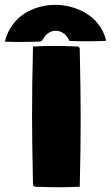

<svg xmlns="http://www.w3.org/2000/svg" viewBox="-89 -780 462 802"><path d="M44.9 -293Q44.9 -429.7 48.8 -585.9Q95.2 -588.1 134.3 -588.1Q174.6 -588.1 234.4 -585.9Q238.3 -585.9 241.2 -583Q244.1 -580.1 244.1 -576.2Q248 -392.6 248 -293Q248 -156.2 244.1 0Q197.8 2.2 158.7 2.2Q118.4 2.2 58.6 0Q54.7 0 51.8 -2.9Q48.8 -5.9 48.8 -9.8Q44.9 -193.4 44.9 -293ZM-68.6 -606.2Q-59.3 -644.3 -37.8 -674.3Q-16.4 -704.3 12.3 -722.7Q41 -741 74 -750.4Q106.9 -759.8 141.8 -759.8Q177.2 -759.8 210.9 -750.1Q244.6 -740.5 272.8 -722.9Q301 -705.3 322 -678.5Q343 -651.6 352.1 -618.9Q353.8 -614.3 353.4 -611.7Q353 -609.1 349.4 -609.1Q265.6 -606 200.9 -609.1Q192.6 -629.4 177 -640.5Q161.4 -651.6 143.6 -651.6Q127.9 -651.6 113.9 -642.6Q99.9 -633.5 90.8 -616Q88.9 -612.1 84.5 -609.1Q80.1 -606.2 75.9 -606.2Q-9.3 -603.3 -68.6 -606.2Z"/></svg>

Font: Digitalt
Style: Medium
Weight: 500
Designer: gluk
Foundry: gluk
Version: Version 0.60